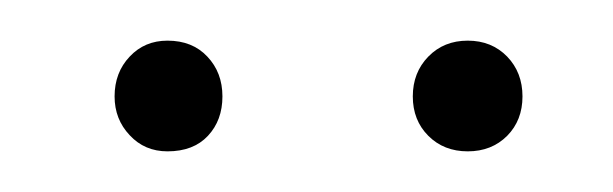

<svg xmlns="http://www.w3.org/2000/svg" viewBox="-20 -743 300 94"><path d="M62 -723.1Q74.2 -723.1 81.5 -715.3Q88.9 -707.5 88.9 -695.8Q88.9 -684.1 81.8 -676.5Q74.7 -668.9 62 -668.9Q50.8 -668.9 43.5 -676.8Q36.1 -684.6 36.1 -695.8Q36.1 -707.5 43.5 -715.3Q50.8 -723.1 62 -723.1ZM189.7 -715.3Q197.3 -723.1 209 -723.1Q220.7 -723.1 228.3 -715.3Q235.8 -707.5 235.8 -695.8Q235.8 -684.1 228.3 -676.5Q220.7 -668.9 209 -668.9Q197.3 -668.9 189.7 -676.5Q182.1 -684.1 182.1 -695.8Q182.1 -707.5 189.7 -715.3Z"/></svg>

Font: Fira Sans Compressed UltraLight
Style: Regular
Weight: 200
Width: 1
Designer: Carrois Corporate & Edenspiekermann AG
Foundry: Carrois Corporate GbR & Edenspiekermann AG
Version: Version 4.203;PS 004.203;hotconv 1.0.88;makeotf.lib2.5.64775